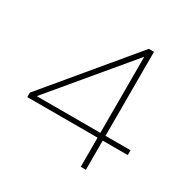

<svg xmlns="http://www.w3.org/2000/svg" viewBox="-157 -829 952 970"><g transform="rotate(30 319.5 -344.0)"><path d="M439 -688 469 -678 68 -198H615V-170H29V-196ZM439 -688H469V0H439Z"/></g></svg>

Font: Roundo Variable
Style: Regular
Weight: 200
Designer: Shiva Nallaperumal
Foundry: Indian Type Foundry
Version: Version 2.000